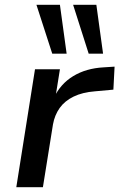

<svg xmlns="http://www.w3.org/2000/svg" viewBox="-20 -781 498 801"><path d="M48 0 126 -492H230L211 -373H205Q232 -431 285.5 -463.5Q339 -496 412 -500L458 -503L453 -407L376 -400Q324 -396 287 -378Q250 -360 229 -330.5Q208 -301 201 -262L159 0ZM350 -557 285 -761H382L410 -557ZM198 -557 132 -761H230L258 -557Z"/></svg>

Font: Nunito Sans 10pt SemiExpanded SemiBold
Style: Italic
Weight: 600
Width: 6
Italic angle: -9°
Designer: Vernon Adams
Foundry: Vernon Adams
Version: Version 3.101;gftools[0.9.27]